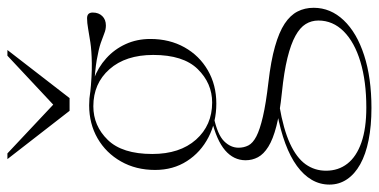

<svg xmlns="http://www.w3.org/2000/svg" viewBox="-266 -492 998 505"><g transform="rotate(-90 232.5 -239.0)"><path d="M201.5 239.5Q154.5 239.5 117 232Q79.5 224.5 53.5 210Q27.5 195.5 13.8 175Q0 154.5 0 129Q0 104 12.5 82.5Q25 61 49 43.5Q73 26 108 13Q143 0 188 -8.5L227.5 -18L206.5 -2.5Q145.5 8 108 25.2Q70.5 42.5 53.5 66.2Q36.5 90 36.5 120Q36.5 152.5 55 176.2Q73.5 200 110.5 213Q147.5 226 202.5 226Q271.5 226 323 210.5Q374.5 195 403 166.5Q431.5 138 431.5 100Q431.5 81.5 422.2 66.5Q413 51.5 391.2 39.5Q369.5 27.5 333 18.5Q296.5 9.5 242.5 4Q188.5 -1.5 153.8 -10.5Q119 -19.5 99.5 -31.8Q80 -44 72 -59Q64 -74 64 -91.5Q64 -123 90.2 -145.5Q116.5 -168 171 -181L176.5 -175Q131.5 -165.5 114.2 -148.2Q97 -131 97 -110Q97 -96 103 -84.2Q109 -72.5 126.8 -63.2Q144.5 -54 178.8 -46Q213 -38 269 -31.5Q325.5 -25 363.2 -14.2Q401 -3.5 423.2 11.2Q445.5 26 455.2 45Q465 64 465 87.5Q465 132 432.2 166.5Q399.5 201 340.2 220.2Q281 239.5 201.5 239.5ZM213 -168.5Q164.5 -168.5 124.8 -189Q85 -209.5 61.8 -245.8Q38.5 -282 38.5 -329.5Q38.5 -380 60.8 -419.2Q83 -458.5 121.5 -480.8Q160 -503 208.5 -503Q245 -503 276.8 -491.2Q308.5 -479.5 332.2 -458Q356 -436.5 369.5 -407Q383 -377.5 383 -342Q383 -291.5 361 -252.2Q339 -213 300.5 -190.8Q262 -168.5 213 -168.5ZM216 -179.5Q266.5 -179.5 303.8 -217.5Q341 -255.5 341 -334.5Q341 -407 303.5 -449.5Q266 -492 206 -492Q154.5 -492 117.5 -454Q80.5 -416 80.5 -337Q80.5 -264.5 118.2 -222Q156 -179.5 216 -179.5ZM252.5 -490 238 -500.5Q286 -495.5 319 -496Q352 -496.5 373.8 -499.8Q395.5 -503 410.5 -505.8Q425.5 -508.5 437.5 -508.5Q445 -508.5 448.8 -504.8Q452.5 -501 452.5 -493.5Q452.5 -478 443.2 -468.5Q434 -459 418.5 -459Q408 -459 398.2 -463Q388.5 -467 372.5 -472.5Q356.5 -478 328 -483Q299.5 -488 252.5 -490ZM222.5 -586H198L339 -718H354L227.5 -554.5H194L67 -718H82Z"/></g></svg>

Font: Newsreader 60pt ExtraLight
Style: Regular
Weight: 250
Designer: Hugues Gentile
Foundry: Production Type
Version: Version 1.003